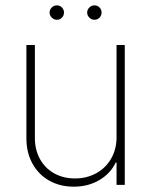

<svg xmlns="http://www.w3.org/2000/svg" viewBox="-20 -701 574 728"><path d="M421.9 -530.3H453.1V0H421.9V-85H418.9Q399.4 -43.5 356.9 -18.3Q314.5 6.8 259.8 6.8Q207.5 6.8 166.7 -16.1Q126 -39.1 103 -80.8Q80.1 -122.6 80.1 -176.8V-530.3H112.3V-177.7Q112.3 -132.8 131.6 -97.9Q150.9 -63 185.5 -43.7Q220.2 -24.4 264.6 -24.4Q308.6 -24.4 344.5 -43.9Q380.4 -63.5 401.1 -99.1Q421.9 -134.8 421.9 -180.7ZM168 -653.3Q168 -664.6 176.3 -672.6Q184.6 -680.7 195.3 -680.7Q207 -680.7 214.8 -672.6Q222.7 -664.6 222.7 -653.3Q222.7 -642.1 214.8 -634Q207 -626 195.3 -626Q184.6 -626 176.3 -634.3Q168 -642.6 168 -653.3ZM310.5 -653.3Q310.5 -664.6 318.8 -672.6Q327.1 -680.7 337.9 -680.7Q349.6 -680.7 357.4 -672.6Q365.2 -664.6 365.2 -653.3Q365.2 -642.1 357.4 -634Q349.6 -626 337.9 -626Q327.1 -626 318.8 -634.3Q310.5 -642.6 310.5 -653.3Z"/></svg>

Font: Pretendard JP Thin
Style: Regular
Weight: 100
Designer: Base glyphs from Inter by Rasmus Andersson; Hangeul glyphs from Noto Sans CJK(Source Han Sans) by Jang Soo-young and Kan
Foundry: Kil Hyung-jin
Version: Version 1.309